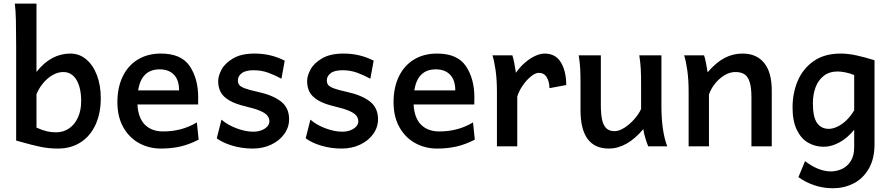

<svg xmlns="http://www.w3.org/2000/svg" viewBox="-20 -801 4871 1051"><path d="M179.7 -407.2Q258.8 -507.8 365.2 -507.8Q413.6 -507.8 451.4 -476.6Q489.3 -445.3 510.5 -389.6Q531.7 -334 531.7 -263.7Q531.7 -180.7 502.9 -118.2Q474.1 -55.7 421.1 -21.7Q368.2 12.2 297.4 12.2Q246.6 12.2 200.2 2.4Q153.8 -7.3 90.8 -25.4L68.4 -31.7V-551.8Q68.4 -630.4 67.1 -688Q65.9 -745.6 61 -781.2H179.7ZM287.6 -76.7Q326.7 -76.7 357.9 -97.9Q389.2 -119.1 406.7 -158Q424.3 -196.8 424.3 -246.6Q424.3 -321.3 398.4 -364Q372.6 -406.7 326.2 -406.7Q298.3 -406.7 270.3 -391.4Q242.2 -376 218.5 -348.6Q194.8 -321.3 179.7 -285.6V-102.5Q212.9 -87.9 236.1 -82.3Q259.3 -76.7 287.6 -76.7Z M732.4 -229Q736.3 -155.3 773.2 -118.4Q810.1 -81.5 873 -81.5Q922.9 -81.5 968.5 -93.3Q1014.2 -105 1057.6 -130.9L1067.4 -36.6Q1016.1 -10.3 967.3 1Q918.5 12.2 860.8 12.2Q795.9 12.2 741.7 -17.3Q687.5 -46.9 655 -104.2Q622.6 -161.6 622.6 -241.7Q622.6 -321.8 651.6 -382.1Q680.7 -442.4 734.4 -475.1Q788.1 -507.8 860.8 -507.8Q972.2 -507.8 1018.6 -439Q1064.9 -370.1 1064.9 -268.1Q1064.9 -238.3 1064.5 -229ZM960.4 -306.2Q960.4 -362.8 932.1 -392.1Q903.8 -421.4 854 -421.4Q753.9 -421.4 736.3 -306.2Z M1368.7 -416.5Q1323.7 -416.5 1303 -400.1Q1282.2 -383.8 1282.2 -361.8Q1282.2 -345.7 1289.8 -335.9Q1297.4 -326.2 1320.3 -317.4Q1343.3 -308.6 1390.6 -298.3Q1470.7 -281.2 1516.6 -246.6Q1562.5 -211.9 1562.5 -148.4Q1562.5 -104 1535.9 -67.1Q1509.3 -30.3 1463.9 -9Q1418.5 12.2 1363.8 12.2Q1304.7 12.2 1251.7 -3.7Q1198.7 -19.5 1166.5 -43.9L1192.4 -146Q1226.1 -116.7 1275.4 -98.4Q1324.7 -80.1 1366.2 -80.1Q1391.1 -80.1 1411.4 -87.9Q1431.6 -95.7 1443.1 -108.6Q1454.6 -121.6 1454.6 -136.2Q1454.6 -153.8 1444.1 -167.5Q1433.6 -181.2 1406.2 -193.4Q1378.9 -205.6 1329.6 -217.3Q1268.1 -231.4 1234.1 -252Q1200.2 -272.5 1187.3 -298.1Q1174.3 -323.7 1174.3 -356.9Q1174.3 -385.7 1193.1 -420.7Q1211.9 -455.6 1256.6 -481.7Q1301.3 -507.8 1373.5 -507.8Q1463.4 -507.8 1538.6 -468.8L1520.5 -370.1Q1483.9 -390.1 1447.3 -403.3Q1410.6 -416.5 1368.7 -416.5Z M1855.5 -416.5Q1810.5 -416.5 1789.8 -400.1Q1769 -383.8 1769 -361.8Q1769 -345.7 1776.6 -335.9Q1784.2 -326.2 1807.1 -317.4Q1830.1 -308.6 1877.4 -298.3Q1957.5 -281.2 2003.4 -246.6Q2049.3 -211.9 2049.3 -148.4Q2049.3 -104 2022.7 -67.1Q1996.1 -30.3 1950.7 -9Q1905.3 12.2 1850.6 12.2Q1791.5 12.2 1738.5 -3.7Q1685.5 -19.5 1653.3 -43.9L1679.2 -146Q1712.9 -116.7 1762.2 -98.4Q1811.5 -80.1 1853 -80.1Q1877.9 -80.1 1898.2 -87.9Q1918.5 -95.7 1929.9 -108.6Q1941.4 -121.6 1941.4 -136.2Q1941.4 -153.8 1930.9 -167.5Q1920.4 -181.2 1893.1 -193.4Q1865.7 -205.6 1816.4 -217.3Q1754.9 -231.4 1720.9 -252Q1687 -272.5 1674.1 -298.1Q1661.1 -323.7 1661.1 -356.9Q1661.1 -385.7 1679.9 -420.7Q1698.7 -455.6 1743.4 -481.7Q1788.1 -507.8 1860.4 -507.8Q1950.2 -507.8 2025.4 -468.8L2007.3 -370.1Q1970.7 -390.1 1934.1 -403.3Q1897.5 -416.5 1855.5 -416.5Z M2244.1 -229Q2248 -155.3 2284.9 -118.4Q2321.8 -81.5 2384.8 -81.5Q2434.6 -81.5 2480.2 -93.3Q2525.9 -105 2569.3 -130.9L2579.1 -36.6Q2527.8 -10.3 2479 1Q2430.2 12.2 2372.6 12.2Q2307.6 12.2 2253.4 -17.3Q2199.2 -46.9 2166.7 -104.2Q2134.3 -161.6 2134.3 -241.7Q2134.3 -321.8 2163.3 -382.1Q2192.4 -442.4 2246.1 -475.1Q2299.8 -507.8 2372.6 -507.8Q2483.9 -507.8 2530.3 -439Q2576.7 -370.1 2576.7 -268.1Q2576.7 -238.3 2576.2 -229ZM2472.2 -306.2Q2472.2 -362.8 2443.8 -392.1Q2415.5 -421.4 2365.7 -421.4Q2265.6 -421.4 2248 -306.2Z M2700.2 0V-300.3Q2700.2 -365.2 2692.9 -416.3Q2685.5 -467.3 2675.8 -498H2784.7Q2789.6 -484.4 2795.2 -455.3Q2800.8 -426.3 2804.2 -402.8Q2827.1 -435.5 2855 -459.2Q2882.8 -482.9 2910.6 -495.4Q2938.5 -507.8 2960.9 -507.8Q3021.5 -507.8 3050.5 -459.2Q3079.6 -410.6 3079.6 -335.4L2987.8 -318.4Q2986.8 -356 2972.2 -379.2Q2957.5 -402.3 2929.2 -402.3Q2911.1 -402.3 2887 -383.1Q2862.8 -363.8 2841.8 -333.5Q2820.8 -303.2 2811.5 -272.5V0Z M3501.5 -94.2Q3411.6 12.2 3312.5 12.2Q3235.4 12.2 3196.5 -40.5Q3157.7 -93.3 3157.7 -197.8V-341.8Q3157.7 -393.1 3156 -425Q3154.3 -457 3147.9 -498H3269V-227.1Q3269 -175.8 3276.1 -144.3Q3283.2 -112.8 3299.8 -97.9Q3316.4 -83 3344.2 -83Q3368.7 -83 3398.2 -101.8Q3427.7 -120.6 3452.6 -149.2Q3477.5 -177.7 3489.3 -204.6V-341.8Q3489.3 -394 3487.5 -424.8Q3485.8 -455.6 3479.5 -498H3600.6V-219.7Q3600.6 -84.5 3632.3 0H3528.3Q3520 -19.5 3512.5 -44.9Q3504.9 -70.3 3501.5 -94.2Z M4093.3 -268.6Q4093.3 -321.8 4083.7 -351.8Q4074.2 -381.8 4055.4 -394.3Q4036.6 -406.7 4005.4 -406.7Q3974.6 -406.7 3945.1 -388.7Q3915.5 -370.6 3893.1 -342Q3870.6 -313.5 3860.8 -283.2V0H3749.5V-300.3Q3749.5 -365.2 3742.2 -416.3Q3734.9 -467.3 3725.1 -498H3834Q3838.9 -484.9 3844.5 -456.5Q3850.1 -428.2 3853.5 -405.3Q3899.4 -459 3945.8 -483.4Q3992.2 -507.8 4044.4 -507.8Q4121.6 -507.8 4163.1 -456.3Q4204.6 -404.8 4204.6 -305.2V0H4093.3Z M4539.6 229.5Q4486.3 229.5 4437.7 213.1Q4389.2 196.8 4350.6 168.5L4386.7 81.1Q4460.4 137.2 4528.3 137.2Q4559.1 137.2 4588.1 124.3Q4617.2 111.3 4636.5 81.5Q4655.8 51.8 4655.8 4.9V-90.8Q4619.1 -45.4 4575 -21.5Q4530.8 2.4 4489.3 2.4Q4442.4 2.4 4403.8 -19.8Q4365.2 -42 4341.8 -90.1Q4318.4 -138.2 4318.4 -212.4Q4318.4 -291 4346.7 -358.2Q4375 -425.3 4434.1 -466.6Q4493.2 -507.8 4581.1 -507.8Q4622.6 -507.8 4669.2 -497.6Q4715.8 -487.3 4767.1 -471.2V-12.2Q4767.1 69.3 4734.9 123.8Q4702.6 178.2 4650.9 203.9Q4599.1 229.5 4539.6 229.5ZM4565.4 -409.7Q4519 -409.7 4488.5 -385.3Q4458 -360.8 4443.8 -321.5Q4429.7 -282.2 4429.7 -236.8Q4429.7 -159.7 4452.6 -127.7Q4475.6 -95.7 4516.6 -95.7Q4538.6 -95.7 4564 -107.7Q4589.4 -119.6 4613.5 -142.8Q4637.7 -166 4655.8 -197.3V-390.1Q4635.3 -398.9 4610.1 -404.3Q4585 -409.7 4565.4 -409.7Z"/></svg>

Font: Lesson One Medium
Style: Regular
Weight: 500
Designer: But Ko, Victor Gaultney, Annie Olsen, Julie Remington, Don Collingsworth, Eric Hays, Becca Hirsbrunner
Version: Version 1.100